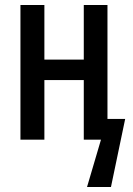

<svg xmlns="http://www.w3.org/2000/svg" viewBox="-20 -560 535 770"><path d="M62 0V-540H158V-321H316V-540H411V-83H482L425 190H329L385 0H316V-239H158V0Z"/></svg>

Font: Noto Sans ExtraCondensed Medium
Style: Regular
Weight: 500
Width: 2
Designer: Monotype Design Team
Foundry: Monotype Imaging Inc.
Version: Version 2.013; ttfautohint (v1.8.4.7-5d5b)